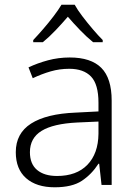

<svg xmlns="http://www.w3.org/2000/svg" viewBox="-20 -785 576 815"><path d="M276 -541Q366 -541 410 -497Q454 -453 454 -358V0H411L401 -90H398Q369 -45 327.5 -17.5Q286 10 212 10Q135 10 91 -28.5Q47 -67 47 -139Q47 -219 112 -260.5Q177 -302 301 -307L398 -312V-349Q398 -427 366.5 -460Q335 -493 274 -493Q233 -493 195 -482Q157 -471 119 -453L101 -499Q139 -517 183.5 -529Q228 -541 276 -541ZM308 -265Q206 -260 156.5 -229.5Q107 -199 107 -139Q107 -89 137.5 -63.5Q168 -38 222 -38Q305 -38 351 -85.5Q397 -133 398 -217V-269ZM297 -765Q309 -743 330 -715.5Q351 -688 374 -661Q397 -634 416 -615V-606H375Q348 -628 320 -657Q292 -686 268 -714Q244 -686 216.5 -657Q189 -628 162 -606H121V-615Q140 -635 163 -661.5Q186 -688 207 -715.5Q228 -743 241 -765Z"/></svg>

Font: Noto Sans Canadian Aboriginal Light
Style: Regular
Weight: 300
Designer: Monotype Design Team, Typotheque's Kevin King
Foundry: Monotype Imaging Inc.
Version: Version 2.004; ttfautohint (v1.8.4.7-5d5b)